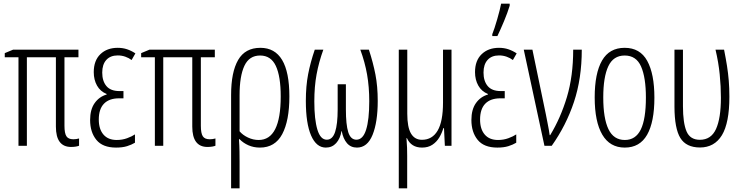

<svg xmlns="http://www.w3.org/2000/svg" viewBox="-20 -805 4089 1060"><path d="M384.8 -36.1Q400.9 -36.1 416.5 -40.5V-0.5Q411.1 2 399.2 4.2Q387.2 6.3 372.6 6.3Q288.6 6.3 288.6 -106V-488.8H128.4V0H82V-488.8H6.3V-511.7L52.2 -530.8H413.1V-488.8H335.9V-110.4Q335.9 -69.3 346.7 -52.7Q357.4 -36.1 384.8 -36.1Z M661.6 -302.2V-262.2H637.2Q583 -262.2 554.2 -232.7Q525.4 -203.1 525.4 -145Q525.4 -92.3 551 -62.3Q576.7 -32.2 624.5 -32.2Q655.3 -32.2 681.9 -42Q708.5 -51.8 725.1 -63V-17.1Q706.5 -5.9 681.4 2Q656.2 9.8 620.6 9.8Q546.9 9.8 512.2 -32.7Q477.5 -75.2 477.5 -142.6Q477.5 -200.2 502.4 -235.6Q527.3 -271 568.8 -283.2V-286.1Q533.7 -300.3 515.6 -332.5Q497.6 -364.7 497.6 -406.7Q497.6 -470.7 534.2 -505.9Q570.8 -541 629.9 -541Q657.7 -541 681.6 -533Q705.6 -524.9 727.5 -510.3L706.5 -473.6Q691.9 -484.9 672.1 -491.9Q652.3 -499 629.9 -499Q589.4 -499 566.9 -474.1Q544.4 -449.2 544.4 -404.3Q544.4 -357.4 567.6 -329.8Q590.8 -302.2 639.6 -302.2Z M1137.7 -36.1Q1153.8 -36.1 1169.4 -40.5V-0.5Q1164.1 2 1152.1 4.2Q1140.1 6.3 1125.5 6.3Q1041.5 6.3 1041.5 -106V-488.8H881.3V0H835V-488.8H759.3V-511.7L805.2 -530.8H1166V-488.8H1088.9V-110.4Q1088.9 -69.3 1099.6 -52.7Q1110.4 -36.1 1137.7 -36.1Z M1577.6 -272.5Q1577.6 -138.7 1538.1 -64.5Q1498.5 9.8 1415 9.8Q1380.4 9.8 1351.6 -2.9Q1322.8 -15.6 1302.7 -36.6H1299.3Q1301.8 0.5 1302.2 31Q1302.7 61.5 1302.7 87.9V234.9H1255.9V-281.2Q1255.9 -406.7 1294.7 -473.9Q1333.5 -541 1417.5 -541Q1577.6 -541 1577.6 -272.5ZM1416 -498.5Q1356 -498.5 1329.3 -441.7Q1302.7 -384.8 1302.7 -279.8V-80.1Q1319.8 -59.6 1348.6 -45.9Q1377.4 -32.2 1408.2 -32.2Q1529.8 -32.2 1529.8 -272.5Q1529.8 -383.3 1502.9 -440.9Q1476.1 -498.5 1416 -498.5Z M2016.6 -530.8Q2040 -459 2052.7 -393.6Q2065.4 -328.1 2065.4 -247.6Q2065.4 -130.9 2036.9 -60.5Q2008.3 9.8 1950.7 9.8Q1916.5 9.8 1895.5 -14.6Q1874.5 -39.1 1866.7 -81.1H1865.2Q1858.4 -39.6 1835.9 -14.9Q1813.5 9.8 1778.8 9.8Q1726.6 9.8 1697.5 -56.9Q1668.5 -123.5 1668.5 -247.6Q1668.5 -330.1 1681.2 -395.5Q1693.8 -460.9 1717.8 -530.8H1765.1Q1740.2 -461.9 1727.8 -394.5Q1715.3 -327.1 1715.3 -245.1Q1715.3 -145.5 1732.2 -89.6Q1749 -33.7 1784.2 -33.7Q1815.9 -33.7 1830.1 -76.7Q1844.2 -119.6 1844.2 -201.2V-339.8H1889.6V-201.2Q1889.6 -116.7 1902.6 -75.4Q1915.5 -34.2 1947.3 -33.7Q1983.9 -33.7 2001.2 -88.9Q2018.6 -144 2018.6 -246.1Q2018.6 -325.2 2006.6 -393.6Q1994.6 -461.9 1969.2 -530.8Z M2472.7 -530.8V0H2436L2431.2 -97.7H2427.7Q2419.9 -70.8 2405.3 -46.1Q2390.6 -21.5 2367.2 -5.9Q2343.8 9.8 2310.1 9.8Q2250 9.8 2226.6 -42.5H2224.1Q2226.6 -13.2 2227.3 10.7Q2228 34.7 2228 55.7V234.9H2181.6V-530.8H2228.5V-177.2Q2228.5 -102.5 2249 -67.9Q2269.5 -33.2 2309.6 -33.2Q2366.2 -33.2 2396 -83.7Q2425.8 -134.3 2425.8 -238.8V-530.8Z M2766.6 -302.2V-262.2H2742.2Q2688 -262.2 2659.2 -232.7Q2630.4 -203.1 2630.4 -145Q2630.4 -92.3 2656 -62.3Q2681.6 -32.2 2729.5 -32.2Q2760.3 -32.2 2786.9 -42Q2813.5 -51.8 2830.1 -63V-17.1Q2811.5 -5.9 2786.4 2Q2761.2 9.8 2725.6 9.8Q2651.9 9.8 2617.2 -32.7Q2582.5 -75.2 2582.5 -142.6Q2582.5 -200.2 2607.4 -235.6Q2632.3 -271 2673.8 -283.2V-286.1Q2638.7 -300.3 2620.6 -332.5Q2602.5 -364.7 2602.5 -406.7Q2602.5 -470.7 2639.2 -505.9Q2675.8 -541 2734.9 -541Q2762.7 -541 2786.6 -533Q2810.5 -524.9 2832.5 -510.3L2811.5 -473.6Q2796.9 -484.9 2777.1 -491.9Q2757.3 -499 2734.9 -499Q2694.3 -499 2671.9 -474.1Q2649.4 -449.2 2649.4 -404.3Q2649.4 -357.4 2672.6 -329.8Q2695.8 -302.2 2744.6 -302.2ZM2697.8 -606V-616.2Q2703.1 -628.9 2710.4 -651.1Q2717.8 -673.3 2725.1 -699Q2732.4 -724.6 2738.3 -747.6Q2744.1 -770.5 2746.6 -784.7H2793.9V-773.4Q2782.2 -734.9 2762.7 -688.2Q2743.2 -641.6 2726.1 -606Z M2871.6 -530.8H2919.4L2993.7 -173.3Q2997.6 -151.9 3004.4 -118.4Q3011.2 -85 3014.6 -59.1H3017.6Q3075.2 -153.8 3109.9 -269.3Q3144.5 -384.8 3144.5 -530.8H3191.9Q3191.9 -371.6 3148.7 -241.9Q3105.5 -112.3 3025.9 0H2985.8Z M3592.8 -266.1Q3592.8 -131.3 3552.5 -60.8Q3512.2 9.8 3429.2 9.8Q3347.2 9.8 3305.2 -61.5Q3263.2 -132.8 3263.2 -267.1Q3263.2 -400.4 3303.7 -470.7Q3344.2 -541 3428.7 -541Q3513.7 -541 3553.2 -469Q3592.8 -397 3592.8 -266.1ZM3310.5 -267.1Q3310.5 -151.9 3339.1 -92Q3367.7 -32.2 3429.7 -32.2Q3489.3 -32.2 3517.6 -89.8Q3545.9 -147.5 3545.9 -266.6Q3545.9 -377 3519.3 -437.7Q3492.7 -498.5 3428.7 -498.5Q3366.2 -498.5 3338.4 -439.2Q3310.5 -379.9 3310.5 -267.1Z M3843.8 9.3Q3768.1 8.8 3736.1 -43.2Q3704.1 -95.2 3703.6 -215.3V-530.8H3750.5V-218.8Q3750.5 -126 3770.3 -79.6Q3790 -33.2 3843.8 -33.2Q3905.8 -33.2 3932.9 -92.5Q3960 -151.9 3960 -265.6Q3960 -327.1 3953.4 -394Q3946.8 -460.9 3930.2 -530.8H3977.5Q3987.3 -481.4 3993.7 -440.9Q4000 -400.4 4003.4 -359.9Q4006.8 -319.3 4006.8 -271Q4006.8 -126.5 3965.6 -58.6Q3924.3 9.3 3843.8 9.3Z"/></svg>

Font: Open Sans Condensed Light
Style: Regular
Weight: 300
Width: 3
Designer: Monotype Design Team
Foundry: Monotype Imaging Inc.
Version: Version 3.003; ttfautohint (v1.8.4)